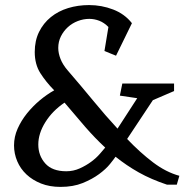

<svg xmlns="http://www.w3.org/2000/svg" viewBox="-20 -732 749 761"><path d="M249 -452.1Q300.8 -392.1 349.4 -333Q397.9 -273.9 445.8 -222.2L523.9 -342.8L455.1 -353L464.8 -400.9H669.9V-371.1L585.9 -335L483.9 -181.2Q535.6 -127 586.7 -88.4Q637.7 -49.8 690.9 -35.2L680.7 0H642.1Q579.1 -21 530 -48.6Q481 -76.2 438 -110.8Q432.1 -102.1 416 -82Q399.9 -62 372.8 -42Q345.7 -22 307.9 -6.6Q270 8.8 219.7 8.8Q176.8 8.8 142.8 -4.6Q108.9 -18.1 85 -40.5Q61 -63 48.3 -93Q35.6 -123 35.6 -155.8Q35.6 -189.9 49.8 -221.9Q64 -253.9 86.9 -282.5Q109.9 -311 137.9 -334.5Q166 -357.9 194.8 -374Q162.1 -407.2 139.9 -442.1Q117.7 -477.1 117.7 -525.9Q117.7 -570.8 134.8 -605.5Q151.9 -640.1 181.4 -664.1Q210.9 -688 250 -700Q289.1 -711.9 333 -711.9Q382.8 -711.9 428.5 -694.3Q474.1 -676.8 502.9 -640.1L439.9 -511.2L394 -529.8L409.7 -625Q393.1 -642.1 373.5 -649.7Q354 -657.2 334 -657.2Q311 -657.2 288.6 -648.7Q266.1 -640.1 249 -624.5Q231.9 -608.9 221.4 -587.9Q210.9 -566.9 210.9 -542Q210.9 -521 220 -498Q229 -475.1 249 -452.1ZM242.7 -53.2Q271 -53.2 296.4 -64.7Q321.8 -76.2 341.8 -91.1Q361.8 -106 375.7 -122.1Q389.6 -138.2 397 -147Q356 -185.1 317.4 -229.5Q278.8 -273.9 235.8 -325.2Q188 -293 159.9 -248Q131.8 -203.1 131.8 -159.2Q131.8 -115.2 159.4 -84.2Q187 -53.2 242.7 -53.2Z"/></svg>

Font: Brawler
Style: Regular
Weight: 400
Version: Version 1.000